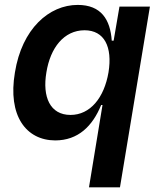

<svg xmlns="http://www.w3.org/2000/svg" viewBox="-20 -573 661 797"><path d="M478 204.5 602.3 -545.5H475.9L451.7 -404.1H443.9C437.9 -491.8 399.9 -552.6 302.6 -552.6C183.9 -552.6 71 -453.8 41.9 -272C11.4 -92.3 88.4 9.6 209.5 9.9C304 9.6 364 -49 399.9 -137.1H405.5L349.4 204.5ZM272.7 -95.9C187.9 -95.9 155.2 -170.5 172.6 -272.7C188.9 -374.3 245 -447.1 331 -447.4C413.4 -447.1 447.4 -378.6 430.4 -272.7C412.3 -166.9 354.4 -95.9 272.7 -95.9Z"/></svg>

Font: Riot Sans 2.0
Style: Bold Italic
Weight: 600
Italic angle: -9.39999°
Designer: Rasmus Andersson
Foundry: rsms
Version: Version 3.006;hotconv 1.0.109;makeotfexe 2.5.65596